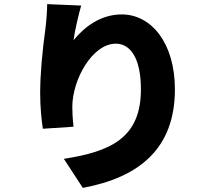

<svg xmlns="http://www.w3.org/2000/svg" viewBox="-20 -838 1040 932"><path d="M374 -811 209 -818C209 -791 206 -745 201 -703C185 -587 175 -477 175 -384C175 -316 182 -252 188 -213L337 -223C332 -267 331 -298 331 -319C331 -451 428 -626 542 -626C613 -626 664 -556 664 -404C664 -167 515 -102 290 -67L382 74C657 23 829 -118 829 -404C829 -630 714 -768 571 -768C467 -768 389 -706 337 -643C343 -691 364 -776 374 -811Z"/></svg>

Font: Noto Sans CJK TC Black
Style: Regular
Weight: 900
Designer: Ryoko NISHIZUKA 西塚涼子 (kana, bopomofo & ideographs); Paul D. Hunt (Latin, Greek & Cyrillic); Sandoll Communications 산돌커뮤니
Foundry: Adobe
Version: Version 2.004;hotconv 1.0.118;makeotfexe 2.5.65603